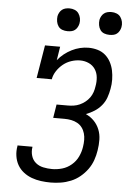

<svg xmlns="http://www.w3.org/2000/svg" viewBox="-62 -994 724 1048"><g transform="rotate(5 300.0 -470.0)"><path d="M256 8Q229 8 202.5 4.5Q176 1 151.5 -8Q127 -17 106.5 -33Q86 -49 73.5 -71Q61 -93 57 -120Q53 -147 58 -174V-178H140V-176Q136 -151 143 -128Q150 -105 167.5 -90.5Q185 -76 209 -71Q233 -66 257 -66Q285 -66 312.5 -74Q340 -82 363 -101.5Q386 -121 398.5 -147.5Q411 -174 415 -202Q418 -221 418 -239.5Q418 -258 413 -275.5Q408 -293 397.5 -307Q387 -321 371.5 -329.5Q356 -338 338 -341.5Q320 -345 301 -345H239L251 -419H313Q329 -419 345.5 -421.5Q362 -424 377.5 -431Q393 -438 407 -449Q421 -460 431 -474Q441 -488 446.5 -504Q452 -520 454 -536Q459 -561 456.5 -586Q454 -611 441 -630.5Q428 -650 406 -660Q384 -670 359 -670Q335 -670 310.5 -662Q286 -654 266 -638Q246 -622 231.5 -600Q217 -578 213 -554H130L160 -735H243L231 -660Q246 -679 265.5 -694.5Q285 -710 307 -721Q329 -732 352 -737.5Q375 -743 398 -743Q424 -743 448 -736Q472 -729 490 -713.5Q508 -698 519.5 -676.5Q531 -655 536 -631Q541 -607 541.5 -581Q542 -555 537 -530Q533 -506 524.5 -482Q516 -458 499.5 -438Q483 -418 461 -404Q439 -390 415 -381Q441 -369 460 -349.5Q479 -330 489.5 -304Q500 -278 500.5 -248.5Q501 -219 496 -189Q492 -162 482.5 -135Q473 -108 456 -84.5Q439 -61 416 -42Q393 -23 366 -12Q339 -1 311 3.5Q283 8 256 8ZM505 -823Q490 -823 476.5 -828Q463 -833 455 -844.5Q447 -856 444.5 -870.5Q442 -885 444 -900Q446 -910 451.5 -920Q457 -930 465.5 -936.5Q474 -943 484.5 -945.5Q495 -948 506 -948Q521 -948 534.5 -942.5Q548 -937 556 -925.5Q564 -914 567 -899.5Q570 -885 567 -870Q565 -860 559.5 -850Q554 -840 545.5 -833.5Q537 -827 526.5 -825Q516 -823 505 -823ZM275 -823Q260 -823 246.5 -828Q233 -833 225 -844.5Q217 -856 214.5 -870.5Q212 -885 214 -900Q216 -910 221.5 -920Q227 -930 235.5 -936.5Q244 -943 254.5 -945.5Q265 -948 276 -948Q291 -948 304.5 -942.5Q318 -937 326 -925.5Q334 -914 337 -899.5Q340 -885 337 -870Q335 -860 329.5 -850Q324 -840 315.5 -833.5Q307 -827 296.5 -825Q286 -823 275 -823Z"/></g></svg>

Font: Iosevka Etoile
Style: Italic
Weight: 400
Italic angle: -9°
Designer: Belleve Invis
Foundry: Belleve Invis
Version: Version 22.1.2; ttfautohint (v1.8.4)